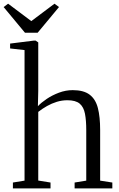

<svg xmlns="http://www.w3.org/2000/svg" viewBox="-43 -1044 662 1064"><path d="M93 -43V-766.5L13 -775.5V-802.5L144.5 -819H154.5L169 -809V-540L167 -455.5Q185 -475 215.8 -495.8Q246.5 -516.5 284 -530.5Q321.5 -544.5 360 -544.5Q421 -544.5 454 -519.2Q487 -494 499.5 -445Q512 -396 512 -324V-43L579.5 -32.5V0H370.5V-32.5L435 -43V-323Q435 -376 428 -413.2Q421 -450.5 398.8 -469.5Q376.5 -488.5 330.5 -488.5Q300.5 -488.5 272 -479.8Q243.5 -471 217.8 -456.5Q192 -442 169 -424V-43.5L237 -32.5V0H28.5V-32.5ZM95.5 -862.5 -23 -1005 2 -1023.5 130.5 -927 259 -1023.5 284 -1005 165.5 -862.5Z"/></svg>

Font: Merriweather 72pt Light
Style: Regular
Weight: 300
Version: Version 2.100